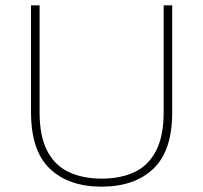

<svg xmlns="http://www.w3.org/2000/svg" viewBox="-20 -688 760 718"><path d="M360 10Q237 10 166.5 -57Q96 -124 96 -268V-668H128V-268Q128 -179 156.5 -124Q185 -69 237.5 -44.5Q290 -20 360 -20Q431 -20 483 -44.5Q535 -69 563.5 -124Q592 -179 592 -268V-668H624V-268Q624 -124 553.5 -57Q483 10 360 10Z"/></svg>

Font: Gantari Thin
Style: Regular
Weight: 250
Designer: Anugrah Pasau
Foundry: Lafontype
Version: Version 1.000